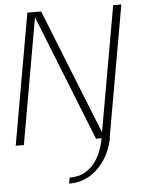

<svg xmlns="http://www.w3.org/2000/svg" viewBox="-69 -722 731 985"><g transform="rotate(-5 296.0 -229.0)"><path d="M246.5 217.5Q287.5 217.5 321.2 204.8Q355 192 381.2 169.8Q407.5 147.5 427 119.5Q446.5 91.5 458.5 60.8Q470.5 30 476 0H433Q427.5 30 415.5 62.8Q403.5 95.5 382.5 123.5Q361.5 151.5 329.5 169.2Q297.5 187 252 187ZM-9.5 0H32.5L147.5 -654H144L404 0H474.5L593.5 -675H551.5L436 -21.5H441L180.5 -675H109.5Z"/></g></svg>

Font: Anybody UltraCondensed Thin ExtraLight
Style: Italic
Weight: 250
Italic angle: -10°
Version: Version 1.111